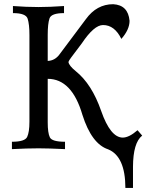

<svg xmlns="http://www.w3.org/2000/svg" viewBox="-20 -720 755 927"><path d="M622.1 187.5H585.4Q585 34.7 502 1Q422.4 -25.4 377.9 -165.5Q327.1 -339.4 210.4 -339.4V-129.4Q210.4 -78.1 220.7 -56.9Q231 -35.6 293.9 -35.6V0Q213.4 -3.9 166.5 -3.9Q111.8 -3.9 37.6 0V-35.6Q100.1 -35.6 111.1 -58.8Q122.1 -82 122.1 -132.3V-550.8Q122.1 -602.5 113.5 -629.6Q105 -656.7 42.5 -656.7V-690.9Q106.9 -686 166.5 -686Q218.8 -686 289.1 -690.9V-656.7Q227.5 -656.7 219 -631.1Q210.4 -605.5 210.4 -551.8V-425.8Q244.6 -427.2 266.6 -456.5L394.5 -627.4Q446.8 -699.7 526.4 -699.7Q598.6 -695.8 605.5 -619.6Q605.5 -577.1 565.9 -532.2Q533.2 -599.1 477.5 -599.1Q434.1 -599.1 375 -510.7L323.2 -441.9Q312.5 -427.7 310.5 -420.9Q312.5 -403.3 346.2 -376Q423.3 -314 468.3 -184.8Q513.2 -55.7 572.8 -55.7Q603 -55.7 644 -91.3L666.5 -65.4Q622.6 -30.8 622.1 85Z"/></svg>

Font: Kelvinch
Style: Regular
Weight: 400
Designer: Paul James MIller
Foundry: High-Logic / Made with FontCreator
Version: Version 3.30 September 23, 2016